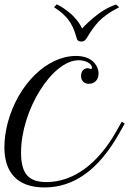

<svg xmlns="http://www.w3.org/2000/svg" viewBox="-37 -842 586 872"><path d="M366.7 -461.4C393.1 -461.4 410.6 -480 410.6 -508.3C410.6 -527.3 402.3 -545.9 387.7 -560.5C369.6 -578.6 342.8 -587.9 308.1 -587.9C175.8 -587.9 44.4 -458.5 -2 -284.2C-11.7 -246.6 -17.1 -208.5 -17.1 -173.8C-17.1 -55.7 44.4 9.3 165 9.3C298.3 9.3 410.6 -70.3 503.9 -235.4L529.3 -280.3L516.1 -289.6L490.7 -244.6C407.2 -96.7 294.9 -15.1 174.3 -15.1C92.3 -15.1 58.6 -53.2 58.6 -149.4C58.6 -341.8 200.2 -568.4 320.3 -568.4C352.1 -568.4 380.4 -552.7 380.4 -535.2C380.4 -531.2 378.9 -528.8 376 -528.8C375 -528.8 374 -528.8 370.6 -530.3C367.2 -531.7 364.3 -532.2 361.3 -532.2C343.3 -532.2 331.1 -518.1 331.1 -497.1C331.1 -475.1 344.7 -461.4 366.7 -461.4ZM355.5 -667C393.6 -728.5 416.5 -764.2 504.4 -809.1C504.4 -809.1 490.7 -821.3 490.2 -821.3C413.1 -798.8 335.4 -712.4 335.9 -712.4C302.2 -785.6 220.7 -822.3 220.7 -822.3C220.7 -822.3 209.5 -809.6 208.5 -809.1C283.7 -762.2 298.3 -712.9 311.5 -667.5C314 -658.2 320.3 -653.3 332 -653.3C339.8 -653.3 348.1 -655.3 355.5 -667Z"/></svg>

Font: Petit Formal Script
Style: Regular
Weight: 400
Designer: Pablo Impallari, Brenda Gallo, Rodrigo Fuenzalida
Foundry: Pablo Impallari, Brenda Gallo, Rodrigo Fuenzalida
Version: Version 1.001